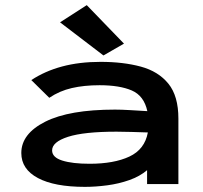

<svg xmlns="http://www.w3.org/2000/svg" viewBox="-20 -717 790 748"><path d="M311 11Q192 11 127.5 -23.5Q63 -58 63 -121Q63 -196 156.5 -243Q250 -290 428 -290Q453 -290 486.5 -288Q520 -286 554 -284Q541 -344 493.5 -364.5Q446 -385 368 -385Q308 -385 260 -374Q212 -363 172 -336L102 -405Q155 -440 222 -458Q289 -476 372 -476Q460 -476 528.5 -457.5Q597 -439 636 -391Q675 -343 675 -255V0H553V-54Q525 -30 484 -15.5Q443 -1 397.5 5Q352 11 311 11ZM183 -131Q183 -104 222.5 -91.5Q262 -79 329 -79Q424 -79 484 -107Q544 -135 556 -201Q525 -202 492 -203Q459 -204 434 -204Q307 -204 245 -184Q183 -164 183 -131ZM383 -501 214 -630 318 -697 463 -547Z"/></svg>

Font: Inconsolata ExtraExpanded
Style: Bold
Weight: 700
Width: 8
Monospace: yes
Designer: Raph Levien, Cyreal, Brenton Simpson
Foundry: Raph Levien, Cyreal, Google
Version: Version 3.100; ttfautohint (v1.8.4.7-5d5b)